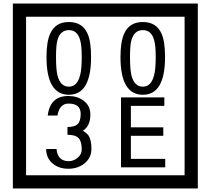

<svg xmlns="http://www.w3.org/2000/svg" viewBox="-20 -980 1195 1090"><path d="M1103 90H53V-960H1103ZM1028 15V-885H128V15ZM497 -656Q497 -442 371 -442Q244 -442 244 -656Q244 -744 265 -789Q294 -855 371 -855Q448 -855 477 -789Q497 -745 497 -656ZM444 -656Q444 -723 435 -752Q420 -809 371 -809Q322 -809 306 -752Q298 -723 298 -656Q298 -587 306 -553Q322 -488 371 -488Q419 -488 435 -554Q444 -587 444 -656ZM917 -656Q917 -442 791 -442Q664 -442 664 -656Q664 -744 685 -789Q714 -855 791 -855Q868 -855 897 -789Q917 -745 917 -656ZM864 -656Q864 -723 855 -752Q840 -809 791 -809Q742 -809 726 -752Q718 -723 718 -656Q718 -587 726 -553Q742 -488 791 -488Q839 -488 855 -554Q864 -587 864 -656ZM499 -136Q499 -84 460.5 -53Q422 -22 369 -22Q314 -22 280 -51Q242 -82 242 -134H301Q307 -65 370 -65Q398 -65 421 -84.5Q444 -104 444 -132Q444 -177 426 -196Q408 -215 363 -215V-259Q405 -259 421.5 -276Q438 -293 438 -334Q438 -392 369 -392Q318 -392 306 -324H251Q264 -435 368 -435Q419 -435 454 -409Q493 -380 493 -330Q493 -265 451 -238Q475 -222 483 -210Q499 -185 499 -136ZM918 -30H667V-427H913V-379H723V-257H907V-209H723V-78H918Z"/></svg>

Font: Unicode BMP Fallback SIL
Style: Regular
Weight: 400
Foundry: NRSI, SIL International
Version: Version 5.1 Based on Unicode 5.1